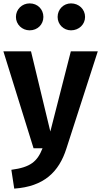

<svg xmlns="http://www.w3.org/2000/svg" viewBox="-22 -875 597 1133"><path d="M153 -855C108 -855 72 -820 72 -775C72 -731 108 -696 153 -696C200 -696 234 -731 234 -775C234 -820 200 -855 153 -855ZM397 -855C353 -855 318 -820 318 -775C318 -731 353 -696 397 -696C444 -696 480 -731 480 -775C480 -820 444 -855 397 -855ZM555 -572H396L275 -99L161 -572H-2L176 0H229C198 78 159 112 45 127L62 238C237 226 326 140 370 1Z"/></svg>

Font: Glow Sans TC Normal
Style: Bold
Weight: 700
Designer: Ryoko NISHIZUKA (kana, bopomofo & ideographs); Paul D. Hunt (Latin, Greek & Cyrillic); Sandoll Communications, Soo-young
Version: Version 0.93